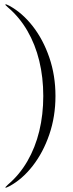

<svg xmlns="http://www.w3.org/2000/svg" viewBox="-20 -742 332 874"><path d="M232.5 -305Q232.5 -211.5 204.5 -129.8Q176.5 -48 129 13Q81.5 74 23 105.5Q6.5 114.5 4.5 111.5Q3.5 111 5.8 108.8Q8 106.5 16.5 98Q68.5 54 104.5 -8Q140.5 -70 158.8 -145.2Q177 -220.5 177 -305Q177 -389.5 158.8 -464.8Q140.5 -540 104.5 -602Q68.5 -664 16.5 -708Q8 -716 5.8 -718.2Q3.5 -720.5 4.5 -721.5Q6.5 -724.5 23 -715.5Q81.5 -683.5 129 -622.8Q176.5 -562 204.5 -480.2Q232.5 -398.5 232.5 -305Z"/></svg>

Font: Fraunces 120pt Light
Style: Regular
Weight: 300
Version: Version 1.000;[b76b70a41]